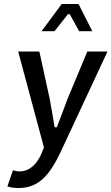

<svg xmlns="http://www.w3.org/2000/svg" viewBox="-20 -739 558 961"><path d="M17 194C32 199 50 202 74 202C175 202 229 135 282 25L518 -481H417L318 -244C302 -200 283 -151 266 -106L265 -102H254L253 -105C245 -151 237 -200 229 -243L177 -481H71L200 -1L187 31C165 81 130 119 76 119C65 119 55 116 45 113ZM253 -583 320 -668H329L376 -583H442L373 -719H289L188 -583Z"/></svg>

Font: Falling Sky
Style: LightObl
Weight: 400
Designer: Paul D. Hunt
Foundry: Adobe Systems Incorporated
Version: Version 1.02